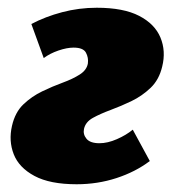

<svg xmlns="http://www.w3.org/2000/svg" viewBox="-20 -461 452 496"><path d="M178 15Q109 15 69 -6.5Q29 -28 15.5 -62.5Q2 -97 11 -136Q19 -171 40.5 -191.5Q62 -212 89 -225Q116 -238 142 -247.5Q168 -257 186 -268.5Q204 -280 207 -297Q209 -312 202 -325Q195 -338 170 -338Q153 -338 131 -330.5Q109 -323 93 -311L61 -399Q97 -418 140.5 -429.5Q184 -441 230 -441Q299 -441 339.5 -420Q380 -399 394.5 -364Q409 -329 399 -289Q391 -255 369 -234Q347 -213 320 -200Q293 -187 266 -177Q239 -167 220 -156.5Q201 -146 197 -128Q194 -114 203.5 -102.5Q213 -91 237 -91Q258 -91 282 -101.5Q306 -112 323 -126L367 -45Q330 -17 281 -1Q232 15 178 15Z"/></svg>

Font: Ysabeau Black
Style: Italic
Weight: 900
Italic angle: -12°
Version: Version 2.000;gftools[0.9.27.dev2+g8671c4b]